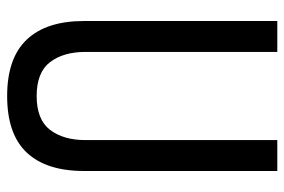

<svg xmlns="http://www.w3.org/2000/svg" viewBox="-150 -646 800 540"><g transform="rotate(90 250.0 -376.0)"><path d="M250 3.9Q143.6 3.9 91.3 -51.3Q39.1 -106.4 39.1 -211.9V-755.9H126V-216.8Q126 -154.3 154.8 -116.7Q183.6 -79.1 250 -79.1Q316.4 -79.1 345.2 -116.7Q374 -154.3 374 -216.8V-755.9H460.9V-211.9Q460.9 -106.4 409.2 -51.3Q357.4 3.9 250 3.9Z"/></g></svg>

Font: Kosugi
Style: Regular
Weight: 400
Version: Version 4.002